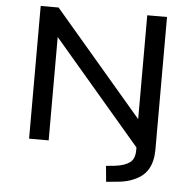

<svg xmlns="http://www.w3.org/2000/svg" viewBox="-59 -764 1021 1016"><g transform="rotate(5 451.5 -256.5)"><path d="M542 192 534 108 583 103Q632 97 659 77.5Q686 58 686 12V-54L693 5L220 -549V0H116V-705H211L683 -152H682V-705H787V-1Q787 29 781 56Q775 83 761.5 105.5Q748 128 725.5 144.5Q703 161 670 172.5Q637 184 592 187Z"/></g></svg>

Font: Nunito Sans 7pt SemiExpanded Medium
Style: Regular
Weight: 500
Width: 6
Designer: Vernon Adams
Foundry: Vernon Adams
Version: Version 3.101;gftools[0.9.27]